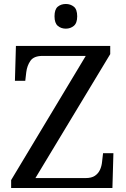

<svg xmlns="http://www.w3.org/2000/svg" viewBox="-20 -945 632 965"><path d="M36 0V-40L411 -664H194Q150 -664 133 -639.5Q116 -615 112 -582L107 -539H55L60 -714H534V-673L158 -50H410Q440 -50 457 -61.5Q474 -73 482.5 -91.5Q491 -110 493 -132L498 -175H550L545 0ZM311 -801Q287 -801 270.5 -815Q254 -829 254 -863Q254 -898 270.5 -911.5Q287 -925 311 -925Q334 -925 351 -911.5Q368 -898 368 -863Q368 -829 351 -815Q334 -801 311 -801Z"/></svg>

Font: Noto Serif Telugu
Style: Regular
Weight: 400
Designer: Jelle Bosma - Monotype Design Team
Foundry: Monotype Imaging Inc.
Version: Version 2.003